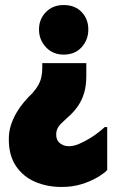

<svg xmlns="http://www.w3.org/2000/svg" viewBox="-20 -553 463 763"><path d="M148 -283V-302H323V-251Q323 -212 314 -182.5Q305 -153 288 -129Q271 -105 245 -83Q233 -72 222.5 -61.5Q212 -51 207 -39Q202 -27 204 -9Q206 3 213 11Q220 19 230.5 23.5Q241 28 254 28Q273 28 295 18.5Q317 9 338 -4Q359 -17 374.5 -29.5Q390 -42 396 -48H406V123Q391 138 364 153.5Q337 169 302 179.5Q267 190 225 190Q167 190 119.5 169.5Q72 149 43.5 107Q15 65 15 1Q15 -30 23.5 -56Q32 -82 45.5 -105Q59 -128 75.5 -147.5Q92 -167 109 -183Q124 -200 132.5 -215.5Q141 -231 144.5 -247.5Q148 -264 148 -283ZM233 -533Q278 -533 304.5 -505Q331 -477 331 -436Q331 -395 304.5 -365.5Q278 -336 233 -336Q190 -336 162.5 -365.5Q135 -395 135 -436Q135 -477 162.5 -505Q190 -533 233 -533Z"/></svg>

Font: Phudu Light ExtraBold
Style: Regular
Weight: 800
Version: Version 1.005;gftools[0.9.23]